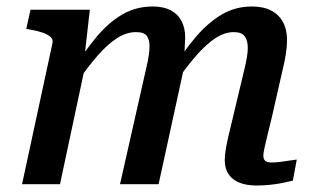

<svg xmlns="http://www.w3.org/2000/svg" viewBox="-20 -568 983 592"><path d="M48 0H165L246 -380L240 -388L257 -538H74L61 -479L72 -477Q95 -473 111 -467.5Q127 -462 135.5 -454.5Q144 -447 142 -436ZM819 -210 851 -351Q858 -379 861.5 -402Q865 -425 865 -445Q865 -477 852.5 -500Q840 -523 816 -535.5Q792 -548 757 -548Q705 -548 662.5 -522.5Q620 -497 582.5 -452.5Q545 -408 508 -349L519 -310Q554 -361 585 -396.5Q616 -432 644.5 -450.5Q673 -469 701 -469Q725 -469 734.5 -456Q744 -443 744 -421Q744 -408 741.5 -392.5Q739 -377 733 -352L701 -218Q690 -174 684 -147Q678 -120 675.5 -103.5Q673 -87 673 -74Q673 -48 685 -30.5Q697 -13 719 -4.5Q741 4 770 4Q791 4 811 2Q831 0 849 -3.5Q867 -7 883 -11L895 -76Q886 -75 873 -73Q860 -71 845.5 -69Q831 -67 817 -67Q804 -67 798 -72Q792 -77 792 -88Q792 -95 795 -109.5Q798 -124 804 -148.5Q810 -173 819 -210ZM350 0H469L544 -344Q546 -351 547 -366.5Q548 -382 548.5 -399.5Q549 -417 550 -431.5Q551 -446 551 -452Q551 -482 539.5 -503.5Q528 -525 506 -536.5Q484 -548 451 -548Q399 -548 356.5 -523Q314 -498 277 -453.5Q240 -409 203 -349L215 -310Q250 -361 281 -396.5Q312 -432 341 -450.5Q370 -469 399 -469Q424 -469 432.5 -457.5Q441 -446 441 -426Q441 -413 438.5 -396Q436 -379 430 -354Z"/></svg>

Font: Roboto Serif 20pt Medium
Style: Italic
Weight: 500
Italic angle: -10°
Version: Version 1.008